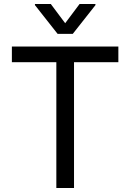

<svg xmlns="http://www.w3.org/2000/svg" viewBox="-20 -940 651 960"><path d="M39.4 -707.2H571.8V-629.1H350.1V0H261.7V-629.1H39.4ZM305.9 -823.9 377.8 -919.9H457.2V-914.4L343.9 -770.7H268L154.7 -914.4V-919.9H234.1Z"/></svg>

Font: Pretendard Variable
Style: Regular
Weight: 400
Designer: Base glyphs from Inter by Rasmus Andersson; Hangul glyphs from Noto Sans CJK(Source Han Sans) by Jang Soo-young and Kang
Foundry: Kil Hyung-jin
Version: Version 1.100;FEAKit 1.0